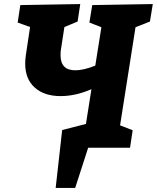

<svg xmlns="http://www.w3.org/2000/svg" viewBox="-20 -727 772 945"><path d="M718 -621 647 -593 571 -110 633 -86 620 0H414L350 198H254L286 -87L403 -117L430 -288Q352 -254 278 -254Q198 -254 151 -296Q104 -338 104 -414Q104 -433 107 -454L128 -594L67 -616L80 -702L375 -707L362 -621L297 -594L280 -484Q278 -474 278 -455Q278 -381 351 -381Q391 -381 449 -404L479 -593L420 -616L434 -702L732 -707Z"/></svg>

Font: Bitter Pro ExtraBold
Style: Italic
Weight: 800
Italic angle: -9°
Designer: Sol Matas, and Bitter project Authors
Foundry: Sol Matas
Version: Version 1.010